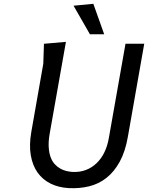

<svg xmlns="http://www.w3.org/2000/svg" viewBox="-20 -980 778 1009"><path d="M738 -750 652 -261.5Q638.5 -183.5 609.2 -130.2Q580 -77 539.2 -45Q498.5 -13 448 -0.8Q397.5 11.5 341 8.5Q287.5 5.5 245.8 -15.2Q204 -36 177.5 -73.2Q151 -110.5 141.8 -164Q132.5 -217.5 144.5 -286.5L207.5 -645L211 -750L326.5 -760L241 -277Q234 -236.5 236 -206Q238 -175.5 246.2 -153.5Q254.5 -131.5 268 -117Q281.5 -102.5 297.2 -93.8Q313 -85 329.5 -81.2Q346 -77.5 360.5 -76.5Q399.5 -74.5 431.5 -86.8Q463.5 -99 488 -122.8Q512.5 -146.5 528.5 -179.5Q544.5 -212.5 551.5 -252L639.5 -750ZM527.5 -800H452.5L366.5 -950L470.5 -960Z"/></svg>

Font: B612
Style: Italic
Weight: 400
Italic angle: -10°
Designer: Nicolas Chauveau, Thomas Paillot, Jonathan Favre-Lamarine, Jean-Luc Vinot
Foundry: AIRBUS
Version: Version 1.008